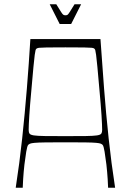

<svg xmlns="http://www.w3.org/2000/svg" viewBox="-20 -884 616 904"><path d="M54 0Q72 -116 84.5 -233Q97 -350 106.5 -467Q116 -584 123 -700H453Q461 -584 470 -467Q479 -350 491.5 -233Q504 -116 522 0H489Q489 -8 487 -40.5Q485 -73 481 -109Q477 -142 472.5 -169.5Q468 -197 463 -202Q460 -205 454.5 -207.5Q449 -210 432.5 -211.5Q416 -213 382 -213.5Q348 -214 288 -214Q228 -214 194 -213.5Q160 -213 143.5 -211.5Q127 -210 121.5 -207.5Q116 -205 113 -202Q108 -197 103.5 -169.5Q99 -142 95 -109Q91 -73 89 -40.5Q87 -8 87 0ZM288 -243Q350 -243 385 -243.5Q420 -244 436.5 -246.5Q453 -249 457 -255Q461 -261 461 -272Q461 -293 458 -340.5Q455 -388 448 -463Q442 -531 438.5 -569.5Q435 -608 432.5 -625.5Q430 -643 428.5 -648Q427 -653 424 -655Q421 -658 412.5 -659Q404 -660 376.5 -660.5Q349 -661 288 -661Q227 -661 199.5 -660.5Q172 -660 164 -659Q156 -658 152 -655Q149 -653 147.5 -648Q146 -643 143.5 -625.5Q141 -608 137.5 -569.5Q134 -531 128 -463Q121 -388 118 -340.5Q115 -293 115 -272Q115 -261 119 -255Q123 -249 139.5 -246.5Q156 -244 191 -243.5Q226 -243 288 -243ZM261 -771 214 -864H245Q261 -838 268 -827Q275 -816 279 -814Q283 -812 288 -812Q294 -812 297.5 -814Q301 -816 308 -827Q315 -838 331 -864H362L315 -771Z"/></svg>

Font: Ojuju ExtraLight
Style: Regular
Weight: 200
Designer: Chisaokwu Joboson, Mirko Velimirovic
Foundry: Udi Foundry
Version: Version 1.000